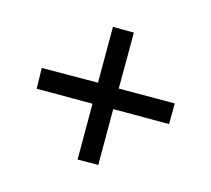

<svg xmlns="http://www.w3.org/2000/svg" viewBox="-104 -722 956 869"><g transform="rotate(-30 374.0 -288.0)"><path d="M189 -34 120 -102 305 -287 120 -472 187 -542 374 -357 559 -542 628 -472 442 -287 628 -102 559 -34 374 -219Z"/></g></svg>

Font: Nunito Sans 7pt Expanded
Style: Bold
Weight: 700
Width: 7
Designer: Vernon Adams
Foundry: Vernon Adams
Version: Version 3.101;gftools[0.9.27]